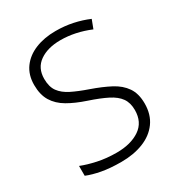

<svg xmlns="http://www.w3.org/2000/svg" viewBox="-174 -839 894 963"><g transform="rotate(-30 273.0 -357.0)"><path d="M496 -186Q496 -122 464 -78Q432 -34 376 -12Q320 10 249 10Q184 10 136 1Q88 -8 54 -22V-79Q91 -64 142 -53Q193 -42 252 -42Q334 -42 385.5 -77Q437 -112 437 -182Q437 -224 417.5 -251.5Q398 -279 357.5 -299.5Q317 -320 254 -341Q194 -361 151 -386Q108 -411 85 -448.5Q62 -486 62 -543Q62 -601 91.5 -641.5Q121 -682 172.5 -703Q224 -724 290 -724Q342 -724 389 -714Q436 -704 478 -686L459 -636Q373 -672 288 -672Q214 -672 167.5 -639.5Q121 -607 121 -544Q121 -498 141 -470.5Q161 -443 199 -424Q237 -405 292 -386Q355 -364 400.5 -340Q446 -316 471 -279.5Q496 -243 496 -186Z"/></g></svg>

Font: Noto Sans Canadian Aboriginal Light
Style: Regular
Weight: 300
Designer: Monotype Design Team, Typotheque's Kevin King
Foundry: Monotype Imaging Inc.
Version: Version 2.004; ttfautohint (v1.8.4.7-5d5b)